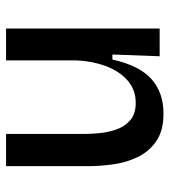

<svg xmlns="http://www.w3.org/2000/svg" viewBox="18 -592 573 650"><g transform="rotate(90 305.0 -266.5)"><path d="M76 0V-520H170L164 -360H181Q202 -453 248 -493Q294 -533 364 -533Q422 -533 457.5 -508.5Q493 -484 511.5 -445Q530 -406 536 -362Q542 -318 542 -279V0H433V-265Q433 -284 430.5 -313.5Q428 -343 418.5 -371.5Q409 -400 387.5 -419.5Q366 -439 328 -439Q283 -439 251.5 -411Q220 -383 203 -337Q186 -291 184 -238V0Z"/></g></svg>

Font: Bricolage Grotesque 10pt Medium
Style: Regular
Weight: 500
Designer: Mathieu Triay
Foundry: Atelier Triay
Version: Version 1.000; ttfautohint (v1.8.4.7-5d5b);gftools[0.9.32]